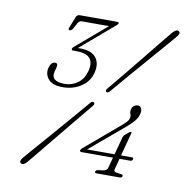

<svg xmlns="http://www.w3.org/2000/svg" viewBox="-81 -786 848 880"><g transform="rotate(10 343.0 -346.0)"><path d="M511 -183Q513.5 -191.5 519.5 -196L537 -211Q541.5 -214.5 545 -214.5Q549.5 -214.5 548 -209.5L519 -100.5H570.5Q578.5 -100.5 576 -92.5Q574 -84 565 -84H515L502 -35.5Q497.5 -21 513 -19L536 -15.5Q544 -15 542.5 -7.5Q539.5 0 531.5 0H422Q413 0 415.5 -7.5Q417.5 -14.5 426 -15.5L451 -19Q467.5 -21 471.5 -35.5L484.5 -84H338.5Q328.5 -84 330.5 -92Q332 -97 340 -103.5L504.5 -243Q513.5 -251 520.2 -258.5Q527 -266 529.5 -274.5Q532.5 -287 528.2 -295.8Q524 -304.5 527.5 -317.5Q534 -339.5 557.5 -339.5Q566.5 -339.5 571.8 -329.2Q577 -319 572.5 -301.5Q568 -285 556.2 -270.2Q544.5 -255.5 523.5 -237.5L361 -100.5H489ZM420 -383.5Q409.5 -370 402 -375.5Q394 -380.5 405.5 -393Q439 -433 477.8 -480.5Q516.5 -528 553 -573.2Q589.5 -618.5 616.5 -651.8Q643.5 -685 653.5 -696.5Q669.5 -714.5 681.5 -707Q692 -699.5 676.5 -681.5Q667.5 -670 639.2 -637.5Q611 -605 572.5 -560.8Q534 -516.5 493.8 -469.8Q453.5 -423 420 -383.5ZM336 -310.5Q346 -324 354 -318.5Q362 -313 351.5 -300.5Q319.5 -262 280.8 -215Q242 -168 204.8 -122.2Q167.5 -76.5 139.5 -42.5Q111.5 -8.5 101 4Q85 22.5 73 14.5Q67.5 11 69.2 3.8Q71 -3.5 77.5 -11.5Q87.5 -23.5 116.8 -57Q146 -90.5 185 -135.2Q224 -180 264 -226.5Q304 -273 336 -310.5ZM333.5 -452Q323 -410.5 285.8 -386.2Q248.5 -362 201 -362Q153.5 -362 133.8 -385.2Q114 -408.5 122 -439Q129.5 -466.5 148.5 -466.5Q163 -466.5 157.5 -445L152.5 -426.5Q140 -378.5 208 -378.5Q240.5 -378.5 267.5 -397.8Q294.5 -417 304.5 -454.5Q315 -493 298.8 -514.2Q282.5 -535.5 236 -535.5H220.5Q210 -535.5 212.5 -543.5Q213.5 -547.5 217 -550.8Q220.5 -554 225.5 -558L362 -674.5H235Q223 -674.5 216 -661L202 -635Q195.5 -624.5 188 -624.5Q178.5 -624.5 183.5 -636.5L204 -688Q209 -700.5 222 -700.5H396Q404.5 -700.5 403 -693.5Q401.5 -689.5 390 -680L238.5 -550.5Q244 -551 248.5 -551Q303 -551 324 -523.2Q345 -495.5 333.5 -452Z"/></g></svg>

Font: Fraunces 72pt Soft Thin
Style: Italic
Weight: 100
Italic angle: -16°
Version: Version 1.000;[0bf87f6ff]